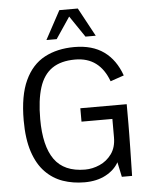

<svg xmlns="http://www.w3.org/2000/svg" viewBox="-62 -985 810 1047"><g transform="rotate(-5 343.5 -461.5)"><path d="M358.4 12.2Q294.9 12.2 240.2 -6.8Q185.5 -25.9 144.3 -68.4Q103 -110.8 79.8 -180.9Q56.6 -251 56.6 -352.5Q56.6 -488.3 95 -570.8Q133.3 -653.3 202.9 -690.4Q272.5 -727.5 366.2 -727.5Q464.4 -727.5 527.6 -682.1Q590.8 -636.7 621.6 -549.8L547.4 -524.4Q522.9 -591.3 477.5 -625.2Q432.1 -659.2 364.7 -659.2Q286.6 -659.2 238.5 -626Q190.4 -592.8 168.7 -524.7Q147 -456.5 147 -352.1Q147 -204.6 199.7 -130.6Q252.4 -56.6 367.2 -56.6Q407.7 -56.6 447.3 -74Q486.8 -91.3 512.9 -127.2Q539.1 -163.1 539.1 -218.3V-318.8H370.1V-392.1H624V-283.7Q624 -261.2 623.5 -226.1Q623 -190.9 622.3 -151.9Q621.6 -112.8 620.8 -78.1Q620.1 -43.5 619.6 -21.7Q619.1 0 619.1 0H563L545.9 -81.1Q522.9 -39.6 474.4 -13.7Q425.8 12.2 358.4 12.2ZM218.3 -778.8 302.7 -935.1H403.8L488.3 -778.8H432.1L353 -895.5L274.4 -778.8Z"/></g></svg>

Font: Pontano Sans
Style: Regular
Weight: 400
Designer: Vernon Adams
Foundry: Vernon Adams
Version: Version 2.001